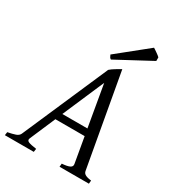

<svg xmlns="http://www.w3.org/2000/svg" viewBox="-214 -950 971 1065"><g transform="rotate(30 271.5 -417.0)"><path d="M181.2 -216.8 111.3 -54.2Q104.5 -39.1 118.9 -32.5Q133.3 -25.9 170.9 -21L168 0H-17.1L-14.2 -21Q16.6 -26.9 35.2 -33.4Q53.7 -40 60.1 -54.2L297.9 -600.1Q304.2 -606 313 -612.1Q321.8 -618.2 331.1 -623.8Q340.3 -629.4 348.9 -634.5Q357.4 -639.6 363.8 -643.1L469.2 -54.2Q470.2 -47.4 472.9 -42.2Q475.6 -37.1 481.4 -33Q487.3 -28.8 497.3 -25.9Q507.3 -22.9 522.9 -21L521 0H333L335 -21Q369.6 -23.4 384.8 -31Q399.9 -38.6 397 -54.2L368.7 -216.8ZM360.8 -261.2 314.9 -526.9 200.2 -261.2ZM504.4 -776.4 282.2 -657.2Q275.4 -661.6 272.9 -666Q270.5 -670.4 266.1 -680.2L457 -834L468.3 -826.7Q474.6 -822.3 481.7 -817.4Q488.8 -812.5 495.1 -807.6Q501.5 -802.7 504.4 -799.3Z"/></g></svg>

Font: Gentium Plus Afr
Style: Italic
Weight: 400
Italic angle: -8°
Designer: J. Victor Gaultney, Annie Olsen, Iska Routamaa, Becca Hirsbrunner
Foundry: SIL International
Version: Version 5.000